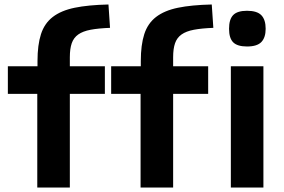

<svg xmlns="http://www.w3.org/2000/svg" viewBox="-20 -835 1265 855"><path d="M1080 -628Q1037 -628 1018.5 -646.5Q1000 -665 1000 -707Q1000 -749 1018.5 -768Q1037 -787 1080 -787Q1125 -787 1144 -767Q1163 -747 1163 -707Q1163 -668 1144 -648Q1125 -628 1080 -628ZM1008 -540H1153V0H1008ZM606 -417H475V-540H607V-563Q607 -635 622.5 -683Q638 -731 675 -759.5Q712 -788 772.5 -800.5Q833 -813 923 -815L930 -711Q878 -709 843.5 -702.5Q809 -696 788.5 -681.5Q768 -667 759.5 -642.5Q751 -618 751 -580V-540H907V-417H751V0H606ZM146 -417H15V-540H147V-563Q147 -635 162.5 -683Q178 -731 215 -759.5Q252 -788 312.5 -800.5Q373 -813 463 -815L470 -711Q418 -709 383.5 -702.5Q349 -696 328.5 -681.5Q308 -667 299.5 -642.5Q291 -618 291 -580V-540H447V-417H291V0H146Z"/></svg>

Font: Encode Sans Wide
Style: SemiBold
Weight: 600
Designer: Pablo Impallari, Andres Torresi
Foundry: Pablo Impallari, Andres Torresi
Version: Version 1.000; ttfautohint (v1.00) -l 8 -r 50 -G 200 -x 14 -